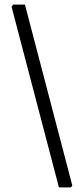

<svg xmlns="http://www.w3.org/2000/svg" viewBox="-20 -698 333 831"><path d="M30 -669 37 -678H88L293 105L287 113H235Z"/></svg>

Font: Alegreya Sans SC
Style: Italic
Weight: 400
Italic angle: -7°
Designer: Juan Pablo del Peral
Foundry: Huerta Tipografica
Version: Version 2.008; ttfautohint (v1.6)